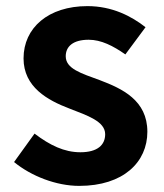

<svg xmlns="http://www.w3.org/2000/svg" viewBox="-20 -594 535 628"><path d="M239 14C384 14 462 -64 462 -163C462 -266 380 -304 306 -332C246 -354 195 -369 195 -410C195 -442 219 -464 270 -464C311 -464 350 -444 390 -416L456 -505C410 -541 347 -574 266 -574C138 -574 57 -503 57 -403C57 -309 136 -266 207 -239C266 -216 324 -197 324 -155C324 -120 299 -96 243 -96C190 -96 143 -119 93 -157L26 -64C82 -18 164 14 239 14Z"/></svg>

Font: Noto Sans TC
Style: Bold
Weight: 700
Designer: Ryoko NISHIZUKA 西塚涼子 (kana, bopomofo & ideographs); Paul D. Hunt (Latin, Greek & Cyrillic); Sandoll Communications 산돌커뮤니
Foundry: Adobe
Version: Version 2.004;hotconv 1.0.118;makeotfexe 2.5.65603